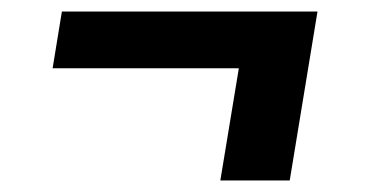

<svg xmlns="http://www.w3.org/2000/svg" viewBox="-20 -409 640 332"><path d="M481 -97H361L393 -291H71L87 -389H529Z"/></svg>

Font: Iosevka Extrabold Extended
Style: Italic
Weight: 800
Width: 7
Italic angle: -9°
Monospace: yes
Designer: Belleve Invis
Foundry: Belleve Invis
Version: Version 32.5.0; ttfautohint (v1.8.4)